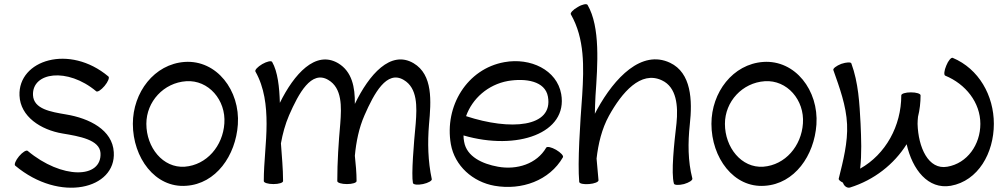

<svg xmlns="http://www.w3.org/2000/svg" viewBox="-20 -845 4698 896"><path d="M51 -72C260 103 522 37 511 -135C505 -239 397 -293 288 -311C217 -323 137 -336 134 -401C129 -508 294 -532 429 -419C435 -414 452 -425 468 -444C484 -463 492 -483 486 -488C304 -641 64 -565 71 -399C75 -301 170 -239 272 -222C350 -209 445 -193 449 -131C456 -10 268 -8 109 -141C103 -146 85 -135 69 -116C53 -97 45 -77 51 -72Z M849 22C988 13 1080 -119 1090 -264C1101 -423 991 -566 842 -556C700 -546 600 -414 600 -267C600 -109 704 33 849 22ZM663 -267C663 -371 744 -459 849 -466C953 -473 1035 -378 1027 -269C1020 -164 945 -75 842 -67C740 -60 663 -157 663 -267Z M1172 -511C1214 -437 1224 -351 1224 -267C1224 -178 1211 -89 1211 0C1211 8 1231 14 1256 14C1281 14 1301 8 1301 0C1301 -59 1295 -117 1291 -176C1299 -221 1311 -265 1329 -307C1374 -410 1433 -519 1512 -472C1577 -434 1574 -347 1568 -269C1560 -180 1554 -90 1554 0C1554 8 1574 14 1599 14C1624 14 1644 8 1644 0C1644 -40 1640 -79 1636 -118C1642 -183 1655 -248 1681 -307C1726 -410 1785 -519 1864 -472C1929 -434 1926 -347 1920 -269C1911 -176 1899 -30 1907 9C1909 17 1930 19 1954 14C1978 9 1997 -2 1995 -9C1977 -93 1975 -179 1982 -264C1992 -373 2001 -496 1910 -550C1803 -613 1702 -497 1636 -360C1637 -438 1623 -511 1558 -550C1452 -612 1352 -499 1286 -365C1284 -438 1276 -511 1250 -556C1246 -563 1225 -558 1204 -546C1182 -533 1168 -518 1172 -511Z M2607 -111C2611 -118 2597 -133 2575 -146C2554 -158 2533 -163 2529 -156C2485 -80 2392 -51 2304 -67C2231 -80 2158 -114 2146 -183C2144 -193 2143 -203 2143 -213C2394 -140 2631 -224 2599 -406C2579 -519 2455 -577 2334 -555C2160 -524 2053 -350 2084 -172C2102 -71 2186 4 2288 22C2414 44 2544 -2 2607 -111ZM2350 -467C2433 -481 2524 -467 2537 -394C2563 -250 2361 -235 2155 -303C2184 -385 2257 -450 2350 -467Z M2644 -778C2709 -665 2705 -531 2697 -402C2687 -267 2675 -89 2683 4C2684 12 2704 16 2729 14C2754 12 2774 4 2773 -4C2770 -37 2767 -71 2764 -105C2772 -174 2788 -243 2822 -305C2882 -413 2970 -517 3069 -470C3138 -438 3145 -350 3137 -270C3126 -176 3111 -38 3125 12C3127 19 3148 20 3172 14C3196 7 3213 -4 3211 -12C3190 -93 3190 -179 3199 -263C3212 -378 3206 -505 3107 -552C2974 -615 2848 -482 2767 -335C2763 -328 2760 -321 2756 -314C2756 -342 2758 -370 2759 -398C2769 -543 2782 -719 2722 -822C2718 -829 2697 -825 2676 -812C2654 -800 2640 -784 2644 -778Z M3549 22C3688 13 3780 -119 3790 -264C3801 -423 3691 -566 3542 -556C3400 -546 3300 -414 3300 -267C3300 -109 3404 33 3549 22ZM3363 -267C3363 -371 3444 -459 3549 -466C3653 -473 3735 -378 3727 -269C3720 -164 3645 -75 3542 -67C3440 -60 3363 -157 3363 -267Z M3947 30C4059 -5 4152 -78 4211 -172C4238 -53 4311 40 4417 22C4545 -1 4618 -131 4618 -267C4618 -399 4548 -524 4426 -575C4419 -578 4405 -562 4396 -539C4386 -516 4384 -495 4391 -492C4486 -453 4555 -367 4555 -267C4555 -170 4494 -83 4401 -67C4312 -51 4265 -158 4262 -267C4262 -278 4263 -289 4264 -300C4272 -332 4276 -366 4276 -400C4276 -408 4256 -414 4231 -414C4206 -414 4186 -408 4186 -400C4186 -257 4113 -125 3994 -58C4002 -128 3999 -198 3996 -268C3991 -363 3986 -459 3953 -549C3951 -556 3930 -555 3906 -547C3883 -538 3866 -525 3869 -518C3898 -436 3929 -352 3933 -265C3937 -181 3915 -95 3894 -11C3893 -6 3901 1 3913 7L3914 8C3919 24 3934 34 3947 30Z"/></svg>

Font: Nupuram
Style: Regular
Weight: 400
Designer: Santhosh Thottingal (santhosh.thottingal@gmail.com)
Foundry: SMC
Version: Version 1.000